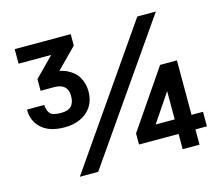

<svg xmlns="http://www.w3.org/2000/svg" viewBox="-101 -839 1116 970"><g transform="rotate(-15 457.5 -354.0)"><path d="M193 -261Q114 -261 72.5 -299.5Q31 -338 32 -397H122Q124 -367 137.5 -351.5Q151 -336 194 -336Q232 -336 248.5 -353.5Q265 -371 265 -406Q265 -471 193 -471H123V-532L291 -703L297 -632H51V-708H344V-648L181 -483L174 -547Q241 -550 281 -530Q321 -510 338.5 -477Q356 -444 356 -406Q356 -339 311 -300Q266 -261 193 -261ZM298 0H202L692 -707H789ZM778 -360 612 -114 586 -156H888V-80H533V-138L740 -441H828V0H740V-369Z"/></g></svg>

Font: 42dot Sans ExtraBold
Style: Regular
Weight: 800
Designer: 42dot
Version: Version 1.000